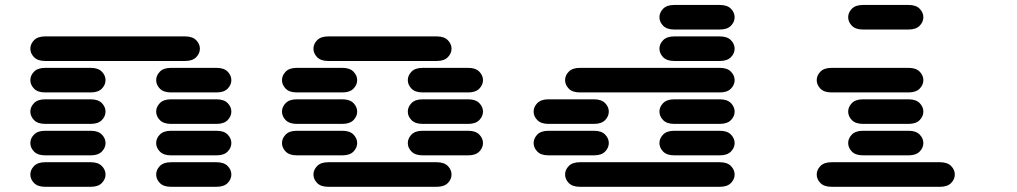

<svg xmlns="http://www.w3.org/2000/svg" viewBox="-20 -756 4040 763"><path d="M159.2 -13.7Q129.9 -13.7 115.2 -28.8Q100.6 -43.9 100.6 -62.5Q100.6 -81.1 115.2 -96.2Q129.9 -111.3 159.2 -111.3H340.8Q370.1 -111.3 384.8 -96.2Q399.4 -81.1 399.4 -62.5Q399.4 -43.9 384.8 -28.8Q370.1 -13.7 340.8 -13.7ZM659.2 -13.7Q629.9 -13.7 615.2 -28.8Q600.6 -43.9 600.6 -62.5Q600.6 -81.1 615.2 -96.2Q629.9 -111.3 659.2 -111.3H840.8Q870.1 -111.3 884.8 -96.2Q899.4 -81.1 899.4 -62.5Q899.4 -43.9 884.8 -28.8Q870.1 -13.7 840.8 -13.7ZM159.2 -138.7Q129.9 -138.7 115.2 -153.8Q100.6 -168.9 100.6 -187.5Q100.6 -206.1 115.2 -221.2Q129.9 -236.3 159.2 -236.3H340.8Q370.1 -236.3 384.8 -221.2Q399.4 -206.1 399.4 -187.5Q399.4 -168.9 384.8 -153.8Q370.1 -138.7 340.8 -138.7ZM659.2 -138.7Q629.9 -138.7 615.2 -153.8Q600.6 -168.9 600.6 -187.5Q600.6 -206.1 615.2 -221.2Q629.9 -236.3 659.2 -236.3H840.8Q870.1 -236.3 884.8 -221.2Q899.4 -206.1 899.4 -187.5Q899.4 -168.9 884.8 -153.8Q870.1 -138.7 840.8 -138.7ZM159.2 -263.7Q129.9 -263.7 115.2 -278.8Q100.6 -293.9 100.6 -312.5Q100.6 -331.1 115.2 -346.2Q129.9 -361.3 159.2 -361.3H340.8Q370.1 -361.3 384.8 -346.2Q399.4 -331.1 399.4 -312.5Q399.4 -293.9 384.8 -278.8Q370.1 -263.7 340.8 -263.7ZM659.2 -263.7Q629.9 -263.7 615.2 -278.8Q600.6 -293.9 600.6 -312.5Q600.6 -331.1 615.2 -346.2Q629.9 -361.3 659.2 -361.3H840.8Q870.1 -361.3 884.8 -346.2Q899.4 -331.1 899.4 -312.5Q899.4 -293.9 884.8 -278.8Q870.1 -263.7 840.8 -263.7ZM159.2 -388.7Q129.9 -388.7 115.2 -403.8Q100.6 -418.9 100.6 -437.5Q100.6 -456.1 115.2 -471.2Q129.9 -486.3 159.2 -486.3H340.8Q370.1 -486.3 384.8 -471.2Q399.4 -456.1 399.4 -437.5Q399.4 -418.9 384.8 -403.8Q370.1 -388.7 340.8 -388.7ZM659.2 -388.7Q629.9 -388.7 615.2 -403.8Q600.6 -418.9 600.6 -437.5Q600.6 -456.1 615.2 -471.2Q629.9 -486.3 659.2 -486.3H840.8Q870.1 -486.3 884.8 -471.2Q899.4 -456.1 899.4 -437.5Q899.4 -418.9 884.8 -403.8Q870.1 -388.7 840.8 -388.7ZM159.2 -513.7Q129.9 -513.7 115.2 -528.8Q100.6 -543.9 100.6 -562.5Q100.6 -581.1 115.2 -596.2Q129.9 -611.3 159.2 -611.3H715.8Q745.1 -611.3 759.8 -596.2Q774.4 -581.1 774.4 -562.5Q774.4 -543.9 759.8 -528.8Q745.1 -513.7 715.8 -513.7Z M1284.2 -13.7Q1254.9 -13.7 1240.2 -28.8Q1225.6 -43.9 1225.6 -62.5Q1225.6 -81.1 1240.2 -96.2Q1254.9 -111.3 1284.2 -111.3H1715.8Q1745.1 -111.3 1759.8 -96.2Q1774.4 -81.1 1774.4 -62.5Q1774.4 -43.9 1759.8 -28.8Q1745.1 -13.7 1715.8 -13.7ZM1159.2 -138.7Q1129.9 -138.7 1115.2 -153.8Q1100.6 -168.9 1100.6 -187.5Q1100.6 -206.1 1115.2 -221.2Q1129.9 -236.3 1159.2 -236.3H1340.8Q1370.1 -236.3 1384.8 -221.2Q1399.4 -206.1 1399.4 -187.5Q1399.4 -168.9 1384.8 -153.8Q1370.1 -138.7 1340.8 -138.7ZM1659.2 -138.7Q1629.9 -138.7 1615.2 -153.8Q1600.6 -168.9 1600.6 -187.5Q1600.6 -206.1 1615.2 -221.2Q1629.9 -236.3 1659.2 -236.3H1840.8Q1870.1 -236.3 1884.8 -221.2Q1899.4 -206.1 1899.4 -187.5Q1899.4 -168.9 1884.8 -153.8Q1870.1 -138.7 1840.8 -138.7ZM1159.2 -263.7Q1129.9 -263.7 1115.2 -278.8Q1100.6 -293.9 1100.6 -312.5Q1100.6 -331.1 1115.2 -346.2Q1129.9 -361.3 1159.2 -361.3H1340.8Q1370.1 -361.3 1384.8 -346.2Q1399.4 -331.1 1399.4 -312.5Q1399.4 -293.9 1384.8 -278.8Q1370.1 -263.7 1340.8 -263.7ZM1659.2 -263.7Q1629.9 -263.7 1615.2 -278.8Q1600.6 -293.9 1600.6 -312.5Q1600.6 -331.1 1615.2 -346.2Q1629.9 -361.3 1659.2 -361.3H1840.8Q1870.1 -361.3 1884.8 -346.2Q1899.4 -331.1 1899.4 -312.5Q1899.4 -293.9 1884.8 -278.8Q1870.1 -263.7 1840.8 -263.7ZM1159.2 -388.7Q1129.9 -388.7 1115.2 -403.8Q1100.6 -418.9 1100.6 -437.5Q1100.6 -456.1 1115.2 -471.2Q1129.9 -486.3 1159.2 -486.3H1340.8Q1370.1 -486.3 1384.8 -471.2Q1399.4 -456.1 1399.4 -437.5Q1399.4 -418.9 1384.8 -403.8Q1370.1 -388.7 1340.8 -388.7ZM1659.2 -388.7Q1629.9 -388.7 1615.2 -403.8Q1600.6 -418.9 1600.6 -437.5Q1600.6 -456.1 1615.2 -471.2Q1629.9 -486.3 1659.2 -486.3H1840.8Q1870.1 -486.3 1884.8 -471.2Q1899.4 -456.1 1899.4 -437.5Q1899.4 -418.9 1884.8 -403.8Q1870.1 -388.7 1840.8 -388.7ZM1284.2 -513.7Q1254.9 -513.7 1240.2 -528.8Q1225.6 -543.9 1225.6 -562.5Q1225.6 -581.1 1240.2 -596.2Q1254.9 -611.3 1284.2 -611.3H1715.8Q1745.1 -611.3 1759.8 -596.2Q1774.4 -581.1 1774.4 -562.5Q1774.4 -543.9 1759.8 -528.8Q1745.1 -513.7 1715.8 -513.7Z M2284.2 -13.7Q2254.9 -13.7 2240.2 -28.8Q2225.6 -43.9 2225.6 -62.5Q2225.6 -81.1 2240.2 -96.2Q2254.9 -111.3 2284.2 -111.3H2840.8Q2870.1 -111.3 2884.8 -96.2Q2899.4 -81.1 2899.4 -62.5Q2899.4 -43.9 2884.8 -28.8Q2870.1 -13.7 2840.8 -13.7ZM2159.2 -138.7Q2129.9 -138.7 2115.2 -153.8Q2100.6 -168.9 2100.6 -187.5Q2100.6 -206.1 2115.2 -221.2Q2129.9 -236.3 2159.2 -236.3H2340.8Q2370.1 -236.3 2384.8 -221.2Q2399.4 -206.1 2399.4 -187.5Q2399.4 -168.9 2384.8 -153.8Q2370.1 -138.7 2340.8 -138.7ZM2659.2 -138.7Q2629.9 -138.7 2615.2 -153.8Q2600.6 -168.9 2600.6 -187.5Q2600.6 -206.1 2615.2 -221.2Q2629.9 -236.3 2659.2 -236.3H2840.8Q2870.1 -236.3 2884.8 -221.2Q2899.4 -206.1 2899.4 -187.5Q2899.4 -168.9 2884.8 -153.8Q2870.1 -138.7 2840.8 -138.7ZM2159.2 -263.7Q2129.9 -263.7 2115.2 -278.8Q2100.6 -293.9 2100.6 -312.5Q2100.6 -331.1 2115.2 -346.2Q2129.9 -361.3 2159.2 -361.3H2340.8Q2370.1 -361.3 2384.8 -346.2Q2399.4 -331.1 2399.4 -312.5Q2399.4 -293.9 2384.8 -278.8Q2370.1 -263.7 2340.8 -263.7ZM2659.2 -263.7Q2629.9 -263.7 2615.2 -278.8Q2600.6 -293.9 2600.6 -312.5Q2600.6 -331.1 2615.2 -346.2Q2629.9 -361.3 2659.2 -361.3H2840.8Q2870.1 -361.3 2884.8 -346.2Q2899.4 -331.1 2899.4 -312.5Q2899.4 -293.9 2884.8 -278.8Q2870.1 -263.7 2840.8 -263.7ZM2284.2 -388.7Q2254.9 -388.7 2240.2 -403.8Q2225.6 -418.9 2225.6 -437.5Q2225.6 -456.1 2240.2 -471.2Q2254.9 -486.3 2284.2 -486.3H2840.8Q2870.1 -486.3 2884.8 -471.2Q2899.4 -456.1 2899.4 -437.5Q2899.4 -418.9 2884.8 -403.8Q2870.1 -388.7 2840.8 -388.7ZM2659.2 -513.7Q2629.9 -513.7 2615.2 -528.8Q2600.6 -543.9 2600.6 -562.5Q2600.6 -581.1 2615.2 -596.2Q2629.9 -611.3 2659.2 -611.3H2840.8Q2870.1 -611.3 2884.8 -596.2Q2899.4 -581.1 2899.4 -562.5Q2899.4 -543.9 2884.8 -528.8Q2870.1 -513.7 2840.8 -513.7ZM2659.2 -638.7Q2629.9 -638.7 2615.2 -653.8Q2600.6 -668.9 2600.6 -687.5Q2600.6 -706.1 2615.2 -721.2Q2629.9 -736.3 2659.2 -736.3H2840.8Q2870.1 -736.3 2884.8 -721.2Q2899.4 -706.1 2899.4 -687.5Q2899.4 -668.9 2884.8 -653.8Q2870.1 -638.7 2840.8 -638.7Z M3284.2 -13.7Q3254.9 -13.7 3240.2 -28.8Q3225.6 -43.9 3225.6 -62.5Q3225.6 -81.1 3240.2 -96.2Q3254.9 -111.3 3284.2 -111.3H3715.8Q3745.1 -111.3 3759.8 -96.2Q3774.4 -81.1 3774.4 -62.5Q3774.4 -43.9 3759.8 -28.8Q3745.1 -13.7 3715.8 -13.7ZM3409.2 -138.7Q3379.9 -138.7 3365.2 -153.8Q3350.6 -168.9 3350.6 -187.5Q3350.6 -206.1 3365.2 -221.2Q3379.9 -236.3 3409.2 -236.3H3590.8Q3620.1 -236.3 3634.8 -221.2Q3649.4 -206.1 3649.4 -187.5Q3649.4 -168.9 3634.8 -153.8Q3620.1 -138.7 3590.8 -138.7ZM3409.2 -263.7Q3379.9 -263.7 3365.2 -278.8Q3350.6 -293.9 3350.6 -312.5Q3350.6 -331.1 3365.2 -346.2Q3379.9 -361.3 3409.2 -361.3H3590.8Q3620.1 -361.3 3634.8 -346.2Q3649.4 -331.1 3649.4 -312.5Q3649.4 -293.9 3634.8 -278.8Q3620.1 -263.7 3590.8 -263.7ZM3284.2 -388.7Q3254.9 -388.7 3240.2 -403.8Q3225.6 -418.9 3225.6 -437.5Q3225.6 -456.1 3240.2 -471.2Q3254.9 -486.3 3284.2 -486.3H3590.8Q3620.1 -486.3 3634.8 -471.2Q3649.4 -456.1 3649.4 -437.5Q3649.4 -418.9 3634.8 -403.8Q3620.1 -388.7 3590.8 -388.7ZM3409.2 -638.7Q3379.9 -638.7 3365.2 -653.8Q3350.6 -668.9 3350.6 -687.5Q3350.6 -706.1 3365.2 -721.2Q3379.9 -736.3 3409.2 -736.3H3590.8Q3620.1 -736.3 3634.8 -721.2Q3649.4 -706.1 3649.4 -687.5Q3649.4 -668.9 3634.8 -653.8Q3620.1 -638.7 3590.8 -638.7Z"/></svg>

Font: Sixtyfour Normal
Style: Regular
Weight: 400
Monospace: yes
Designer: Jens Kutilek
Foundry: Jens Kutilek
Version: Version 2.000